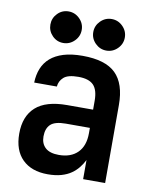

<svg xmlns="http://www.w3.org/2000/svg" viewBox="-82 -783 675 851"><g transform="rotate(10 255.0 -357.5)"><path d="M191 6Q118 6 77 -34.5Q36 -75 36 -150Q36 -228 82 -269.5Q128 -311 223 -311H340V-351Q340 -400 319 -421.5Q298 -443 251 -443Q204 -443 185 -426Q166 -409 164 -384H62Q63 -419 74.5 -447.5Q86 -476 109 -496Q132 -516 167.5 -527Q203 -538 253 -538Q356 -538 402.5 -492.5Q449 -447 449 -351V0H350V-86Q341 -68 328 -51.5Q315 -35 296.5 -22Q278 -9 252 -1.5Q226 6 191 6ZM225 -87Q279 -87 309.5 -117.5Q340 -148 340 -205V-229H232Q183 -229 163.5 -210.5Q144 -192 144 -156Q144 -124 164 -105.5Q184 -87 225 -87ZM158 -579Q129 -579 108.5 -600Q88 -621 88 -650Q88 -679 108.5 -700Q129 -721 158 -721Q187 -721 208 -700Q229 -679 229 -650Q229 -621 208 -600Q187 -579 158 -579ZM352 -579Q323 -579 302 -600Q281 -621 281 -650Q281 -679 302 -700Q323 -721 352 -721Q381 -721 402 -700Q423 -679 423 -650Q423 -621 402 -600Q381 -579 352 -579Z"/></g></svg>

Font: Golos UI Medium
Style: Regular
Weight: 500
Designer: A.Korolkova, Vitaly Kuzmin
Foundry: ParaType Ltd
Version: Version 2.000